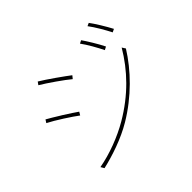

<svg xmlns="http://www.w3.org/2000/svg" viewBox="-158 -1036 1315 1315"><g transform="rotate(-45 500.0 -378.0)"><path d="M912 -617C887 -665 842 -738 819 -768L797 -758C827 -719 868 -648 889 -606L912 -617ZM486 -594C451 -621 339 -701 288 -731L273 -710C324 -680 429 -607 469 -573L486 -594ZM788 -570C764 -619 720 -690 698 -721L676 -710C705 -671 745 -600 765 -558L788 -570ZM343 -384C325 -397 285 -423 244 -449L234 -455C199 -477 165 -497 142 -510L128 -488C182 -461 287 -393 329 -361L343 -384ZM513 -111C669 -204 794 -334 875 -464L859 -489C777 -350 661 -228 499 -133C405 -78 285 -32 177 -13L192 12C288 -10 413 -51 513 -111Z"/></g></svg>

Font: Glow Sans SC Normal Thin
Style: Regular
Weight: 100
Designer: Ryoko NISHIZUKA (kana, bopomofo & ideographs); Paul D. Hunt (Latin, Greek & Cyrillic); Sandoll Communications, Soo-young
Version: Version 0.93